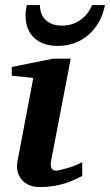

<svg xmlns="http://www.w3.org/2000/svg" viewBox="-20 -734 439 766"><path d="M308.1 -32.2Q263.2 -7.8 222.7 2.2Q182.1 12.2 139.2 12.2Q111.8 12.2 93 2.9Q74.2 -6.3 63.5 -21Q52.7 -35.6 49.3 -54Q45.9 -72.3 49.8 -90.8L112.8 -422.9L26.9 -432.1V-466.8L191.9 -500H262.2L185.1 -99.1Q183.1 -90.3 182.6 -82Q182.1 -73.7 183.8 -67.4Q185.5 -61 190.4 -57.1Q195.3 -53.2 204.1 -53.2Q208 -53.2 219.5 -55.7Q231 -58.1 246.1 -62.5Q261.2 -66.9 277.6 -73.2Q293.9 -79.6 308.1 -86.9ZM398.9 -713.9Q392.1 -678.2 375.7 -648.4Q359.4 -618.7 335.2 -596.9Q311 -575.2 279.5 -563Q248 -550.8 210.9 -550.8Q181.6 -550.8 158 -558.6Q134.3 -566.4 117.4 -581.8Q100.6 -597.2 91.3 -619.6Q82 -642.1 82 -671.9Q82 -682.6 83.3 -693.1Q84.5 -703.6 86.9 -713.9H139.2Q140.1 -673.3 164.1 -652.6Q188 -631.8 227.1 -631.8Q268.6 -631.8 300 -653.8Q331.5 -675.8 347.2 -713.9Z"/></svg>

Font: Charis SIL Phon
Style: Bold Italic
Weight: 700
Italic angle: -11°
Foundry: SIL International
Version: Version 5.000